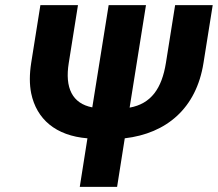

<svg xmlns="http://www.w3.org/2000/svg" viewBox="-20 -731 852 751"><path d="M102 -485C95 -440 95 -401 102 -366C123 -265 198 -200 322 -190L292 0H438L468 -190C631 -209 748 -307 776 -485L812 -711H665L629 -485C613 -385 571 -325 487 -310L551 -711H405L341 -311C263 -326 233 -387 249 -485L285 -711H138Z"/></svg>

Font: Asimov Pro
Style: BdObl
Weight: 700
Designer: Google
Version: Version 2.000980; 2014